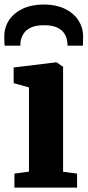

<svg xmlns="http://www.w3.org/2000/svg" viewBox="-26 -852 398 872"><path d="M39.5 0V-63.5L105.5 -72.5V-455L36 -474.5V-545.5L229 -569H231L260.5 -548.5V-72L324 -63.5V0ZM174 -831.5Q227 -831.5 267 -812.8Q307 -794 329.2 -760.8Q351.5 -727.5 351.5 -684.5Q351.5 -675.5 351 -663.5Q350.5 -651.5 350.5 -644.5H280.5Q281 -648.5 280.5 -653.5Q280 -658.5 279 -664.5Q277 -683 266.2 -699.8Q255.5 -716.5 233.2 -727Q211 -737.5 174 -737.5Q136.5 -737.5 114.2 -726.8Q92 -716 81.2 -699.2Q70.5 -682.5 67.5 -664Q67 -658.5 66.8 -653.5Q66.5 -648.5 66.5 -644.5H-4.5Q-6 -651.5 -6.2 -663.5Q-6.5 -675.5 -6.5 -685.5Q-6.5 -728 15.5 -761Q37.5 -794 78 -812.8Q118.5 -831.5 174 -831.5Z"/></svg>

Font: Merriweather Light 18pt ExtraBold
Style: Regular
Weight: 800
Version: Version 2.100